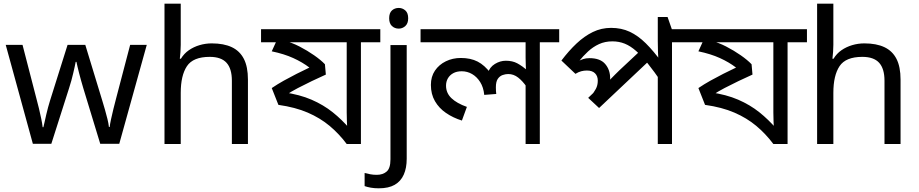

<svg xmlns="http://www.w3.org/2000/svg" viewBox="-20 -780 4979 1040"><path d="M431 -303Q425 -324 419 -344.5Q413 -365 408.5 -383.5Q404 -402 400 -418Q396 -434 394 -445H390Q388 -434 384.5 -418Q381 -402 376.5 -383Q372 -364 366.5 -343.5Q361 -323 354 -302L258 -1H158L11 -537H102L176 -251Q184 -222 191 -192.5Q198 -163 203.5 -136.5Q209 -110 211 -91H215Q218 -103 222 -121Q226 -139 230.5 -159Q235 -179 240.5 -199Q246 -219 251 -235L346 -537H442L534 -235Q541 -212 548.5 -186Q556 -160 562 -135.5Q568 -111 570 -92H574Q576 -109 581.5 -134.5Q587 -160 594.5 -190.5Q602 -221 610 -251L685 -537H775L626 -1H523Z M959 -537Q959 -518 957.5 -498Q956 -478 954 -462H960Q977 -490 1003 -508Q1029 -526 1061 -535.5Q1093 -545 1127 -545Q1192 -545 1235.5 -524.5Q1279 -504 1301 -461Q1323 -418 1323 -349V0H1236V-343Q1236 -408 1207 -440Q1178 -472 1116 -472Q1026 -472 992.5 -421.5Q959 -371 959 -277V0H871V-760H959Z M2040 -622V-551H1935V0H1858Q1816 -56 1765 -98.5Q1714 -141 1647 -170Q1580 -199 1488 -212L1452 -303Q1483 -324 1517 -343Q1551 -362 1586.5 -380Q1622 -398 1656 -414Q1618 -443 1568.5 -465.5Q1519 -488 1452 -502L1483 -570L1485 -551H1394V-622ZM1858 -551H1539L1518 -560Q1560 -550 1602.5 -528Q1645 -506 1681.5 -480.5Q1718 -455 1740 -432L1745 -376Q1709 -360 1669.5 -341Q1630 -322 1593.5 -303Q1557 -284 1529 -265L1517 -280Q1603 -268 1667.5 -240Q1732 -212 1782 -172Q1832 -132 1874 -83L1861 -79Q1860 -100 1859 -124.5Q1858 -149 1858 -171Z M2032 240Q2007 240 1988 236.5Q1969 233 1955 228V157Q1970 161 1986 164Q2002 167 2021 167Q2053 167 2074 149.5Q2095 132 2095 83V-536H2183V80Q2183 130 2167 166Q2151 202 2118 221Q2085 240 2032 240ZM2088 -681Q2088 -710 2103 -723.5Q2118 -737 2140 -737Q2160 -737 2175.5 -723.5Q2191 -710 2191 -681Q2191 -653 2175.5 -639Q2160 -625 2140 -625Q2118 -625 2103 -639Q2088 -653 2088 -681Z M3009 -622V-551H2904V0H2827V-335L2833 -309Q2811 -341 2786.5 -360Q2762 -379 2733 -379Q2718 -379 2702.5 -373.5Q2687 -368 2676.5 -353Q2666 -338 2666 -307Q2666 -296 2666.5 -287.5Q2667 -279 2668 -271L2603 -266Q2599 -307 2581 -335.5Q2563 -364 2537 -379Q2511 -394 2481 -394Q2454 -394 2435 -383.5Q2416 -373 2406 -355.5Q2396 -338 2396 -316Q2396 -276 2425.5 -248Q2455 -220 2509 -201L2482 -127Q2434 -142 2396 -168Q2358 -194 2336 -232Q2314 -270 2314 -320Q2314 -365 2336 -397.5Q2358 -430 2395 -448Q2432 -466 2476 -466Q2529 -466 2567 -446.5Q2605 -427 2637 -384L2622 -383Q2632 -416 2660.5 -433.5Q2689 -451 2720 -451Q2756 -451 2782 -437Q2808 -423 2839 -397L2830 -382Q2829 -403 2828 -424Q2827 -445 2827 -467V-551H2258V-622Z M3725 -622V-551H3620V0H3543V-396L3565 -332Q3524 -392 3490 -434.5Q3456 -477 3425.5 -504Q3395 -531 3364 -543.5Q3333 -556 3297 -556Q3257 -556 3224.5 -541Q3192 -526 3165 -501Q3138 -476 3115 -447L3107 -445Q3123 -455 3138.5 -460Q3154 -465 3173 -465Q3231 -465 3258 -433.5Q3285 -402 3285 -356Q3285 -345 3284 -335Q3283 -325 3281 -320L3264 -326Q3276 -339 3287 -351Q3298 -363 3310.5 -375Q3323 -387 3336 -400L3460 -516L3509 -463L3225 -195L3166 -250L3248 -328L3212 -285L3182 -262Q3197 -279 3207.5 -298.5Q3218 -318 3218 -343Q3218 -368 3203 -383Q3188 -398 3159 -398Q3143 -398 3128 -394Q3113 -390 3097 -380L3021 -452Q3061 -505 3103 -544.5Q3145 -584 3191 -606.5Q3237 -629 3290 -629Q3346 -629 3391 -608Q3436 -587 3478 -545.5Q3520 -504 3566 -441L3548 -446Q3545 -470 3544 -498Q3543 -526 3543 -558V-688H3596L3619 -622Z M4351 -622V-551H4246V0H4169Q4127 -56 4076 -98.5Q4025 -141 3958 -170Q3891 -199 3799 -212L3763 -303Q3794 -324 3828 -343Q3862 -362 3897.5 -380Q3933 -398 3967 -414Q3929 -443 3879.5 -465.5Q3830 -488 3763 -502L3794 -570L3796 -551H3705V-622ZM4169 -551H3850L3829 -560Q3871 -550 3913.5 -528Q3956 -506 3992.5 -480.5Q4029 -455 4051 -432L4056 -376Q4020 -360 3980.5 -341Q3941 -322 3904.5 -303Q3868 -284 3840 -265L3828 -280Q3914 -268 3978.5 -240Q4043 -212 4093 -172Q4143 -132 4185 -83L4172 -79Q4171 -100 4170 -124.5Q4169 -149 4169 -171Z M4494 -537Q4494 -518 4492.5 -498Q4491 -478 4489 -462H4495Q4512 -490 4538 -508Q4564 -526 4596 -535.5Q4628 -545 4662 -545Q4727 -545 4770.5 -524.5Q4814 -504 4836 -461Q4858 -418 4858 -349V0H4771V-343Q4771 -408 4742 -440Q4713 -472 4651 -472Q4561 -472 4527.5 -421.5Q4494 -371 4494 -277V0H4406V-760H4494Z"/></svg>

Font: hexbangla15
Style: Regular
Weight: 400
Designer: Jelle Bosma - Monotype Design Team
Foundry: Monotype Imaging Inc.
Version: Version 2.006